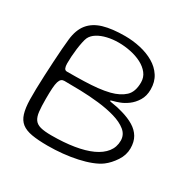

<svg xmlns="http://www.w3.org/2000/svg" viewBox="-143 -738 888 897"><g transform="rotate(30 301.0 -289.5)"><path d="M224.5 22.5Q173 22.5 138.8 16.5Q104.5 10.5 84.5 -5.2Q64.5 -21 55.8 -49.5Q47 -78 46 -123Q45.5 -147 46.2 -181.2Q47 -215.5 48.8 -254.2Q50.5 -293 52.8 -331.5Q55 -370 57.5 -402.8Q60 -435.5 62.5 -456.5Q68.5 -511 94.5 -543Q120.5 -575 167.2 -588.8Q214 -602.5 283 -602.5Q326 -602.5 366.8 -593.2Q407.5 -584 440 -565Q472.5 -546 491.8 -516.2Q511 -486.5 511 -445.5Q511 -410.5 495.5 -385.2Q480 -360 458.5 -344.2Q437 -328.5 417.5 -321.5Q399 -314.5 386 -311.5Q373 -308.5 373 -305.5Q373 -302.5 394.5 -299.8Q416 -297 446.5 -288Q483.5 -277.5 510.8 -261Q538 -244.5 552.5 -220Q567 -195.5 567 -160Q567 -124 545.5 -91.5Q524 -59 497.5 -39Q478 -24.5 448.2 -13Q418.5 -1.5 381.8 6.5Q345 14.5 305 18.5Q265 22.5 224.5 22.5ZM216 -28Q283.5 -28 337.5 -36.8Q391.5 -45.5 429.8 -63Q468 -80.5 488.8 -107Q509.5 -133.5 509.5 -168.5Q509.5 -200.5 484.2 -221Q459 -241.5 417.5 -253.5Q376 -265.5 327 -271Q278 -276.5 229.2 -277.8Q180.5 -279 142 -279Q132.5 -279 126 -273.8Q119.5 -268.5 115.5 -255.8Q111.5 -243 110 -220.2Q108.5 -197.5 108.5 -163Q108.5 -121.5 111.5 -95.2Q114.5 -69 125 -54.2Q135.5 -39.5 157 -33.8Q178.5 -28 216 -28ZM130.5 -322.5Q182 -322.5 222 -323.8Q262 -325 294.5 -328.5Q327 -332 355.5 -339Q402 -351 428.8 -375.8Q455.5 -400.5 455.5 -451.5Q455.5 -479 439.5 -499.5Q423.5 -520 397 -533.8Q370.5 -547.5 338 -554.2Q305.5 -561 272.5 -561Q240.5 -561 211.8 -554.2Q183 -547.5 162 -534.5Q141 -521.5 132 -503Q127.5 -493 123.8 -475Q120 -457 117.2 -435.8Q114.5 -414.5 113.2 -393.8Q112 -373 112 -357Q112 -341 116 -331.8Q120 -322.5 130.5 -322.5Z"/></g></svg>

Font: Gluten ExtraLight
Style: Regular
Weight: 250
Designer: Tyler Finck
Foundry: Etcetera Type Company
Version: Version 1.300